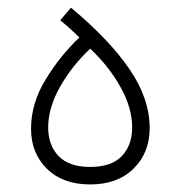

<svg xmlns="http://www.w3.org/2000/svg" viewBox="-20 -473 468 498"><path d="M213.9 5.4Q143.1 5.4 101.8 -35.2Q60.5 -75.7 60.5 -139.2Q60.5 -204.6 97.9 -266.1Q135.3 -327.6 186 -376Q172.9 -388.7 161.1 -399.2Q149.4 -409.7 136.2 -420.4L164.1 -453.1Q263.2 -370.6 315.7 -293.9Q368.2 -217.3 368.2 -140.6Q368.2 -76.7 326.4 -35.6Q284.7 5.4 213.9 5.4ZM213.9 -40Q269 -40 295.9 -68.1Q322.8 -96.2 322.8 -142.6Q322.8 -193.4 292.2 -247.8Q261.7 -302.2 213.9 -346.7Q166.5 -302.2 135.7 -247.8Q105 -193.4 105 -142.6Q105 -96.2 132.1 -68.1Q159.2 -40 213.9 -40Z"/></svg>

Font: Estedad-FD ExtraLight
Style: Regular
Weight: 200
Designer: Amin Abedi
Version: Version 7.3